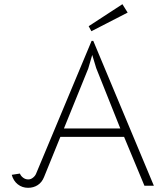

<svg xmlns="http://www.w3.org/2000/svg" viewBox="-20 -887 792 916"><path d="M36 -53 75 -59Q79 -48 90 -39.5Q101 -31 115 -31Q127 -31 137.5 -39.5Q148 -48 152 -58L417 -692H425L714 -1H669L572 -234H268L190 -42Q180 -17 160 -4Q140 9 114 9Q86 9 65 -7.5Q44 -24 36 -53ZM554 -274 439 -562 420 -625 401 -560 285 -274ZM403 -762 564 -867 589 -827 416 -738Z"/></svg>

Font: Bellota Light
Style: Regular
Weight: 300
Designer: Kemie Guaida
Foundry: Kemie Guaida
Version: Version 4.001